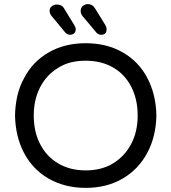

<svg xmlns="http://www.w3.org/2000/svg" viewBox="-20 -931 833 933"><path d="M471 -762Q459 -762 449 -772L381 -853Q372 -864 372 -878Q372 -893 382.5 -902Q393 -911 408 -911Q429 -911 442 -890L492 -809Q498 -799 498 -789Q498 -762 471 -762ZM321 -762Q308 -762 298 -772L231 -853Q221 -865 221 -878Q221 -892 231.5 -900.5Q242 -909 256 -909Q281 -909 292 -889L341 -809Q344 -804 346 -799Q348 -794 348 -789Q348 -776 340 -769Q332 -762 321 -762ZM396 -18Q296 -18 216 -63Q139 -108 97 -187.5Q55 -267 53 -370Q54 -420 64.5 -466Q75 -512 97 -551Q138 -631 216 -676Q294 -721 396 -721Q500 -721 577 -676Q654 -632 696 -552Q738 -472 740 -370Q738 -267 696 -189Q654 -109 576.5 -63.5Q499 -18 396 -18ZM396 -103Q475 -103 531 -138Q587 -173 618 -232.5Q649 -292 649 -370Q649 -447 619 -507Q588 -569 530.5 -602.5Q473 -636 396 -636Q316 -636 262 -601Q206 -567 175 -507Q144 -447 144 -370Q144 -292 174 -233Q205 -171 262.5 -137Q320 -103 396 -103Z"/></svg>

Font: Huninn
Style: Regular
Weight: 400
Designer: justfont
Foundry: justfont
Version: Version 1.003